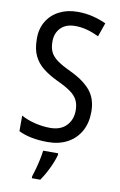

<svg xmlns="http://www.w3.org/2000/svg" viewBox="-102 -779 658 1056"><g transform="rotate(10 227.0 -251.5)"><path d="M413 -195Q413 -133 387.5 -87Q362 -41 315 -15.5Q268 10 205 10Q106 10 42 -22V-109Q76 -90 119.5 -79.5Q163 -69 204 -69Q263 -69 295 -102.5Q327 -136 327 -187Q327 -221 315 -245Q303 -269 275 -289Q247 -309 199 -331Q151 -354 117.5 -380.5Q84 -407 66 -444.5Q48 -482 48 -538Q47 -594 72 -636Q97 -678 141.5 -701Q186 -724 244 -724Q291 -724 331.5 -713.5Q372 -703 404 -688L377 -611Q344 -627 311 -636Q278 -645 245 -645Q192 -645 163.5 -615.5Q135 -586 135 -540Q135 -504 146.5 -480.5Q158 -457 185 -437.5Q212 -418 259 -396Q336 -360 374.5 -314Q413 -268 413 -195ZM273 71Q264 105 243.5 147.5Q223 190 201 221H154V210Q160 192 167.5 165Q175 138 181 109.5Q187 81 189 61H273Z"/></g></svg>

Font: Noto Sans Devanagari Condensed
Style: Regular
Weight: 400
Width: 3
Designer: Jelle Bosma - Monotype Design Team
Foundry: Monotype Imaging Inc.
Version: Version 2.004; ttfautohint (v1.8.4.7-5d5b)